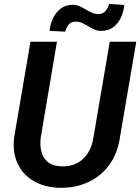

<svg xmlns="http://www.w3.org/2000/svg" viewBox="-20 -917 693 948"><path d="M522 -710.9H652.8L572.3 -239.3Q561 -161.1 520.8 -104.7Q480.5 -48.3 417.5 -18.6Q354.5 11.2 275.9 10.3Q202.1 8.8 148.2 -22Q94.2 -52.7 67.6 -108.2Q41 -163.6 49.8 -238.8L130.4 -710.9H261.2L181.2 -238.3Q176.3 -199.2 184.6 -167.5Q192.9 -135.7 216.8 -116.5Q240.7 -97.2 283.7 -95.7Q329.1 -94.2 361.8 -112.1Q394.5 -129.9 414.8 -162.6Q435.1 -195.3 441.4 -238.8ZM519 -897.5 593.3 -892.6Q590.8 -860.4 577.4 -830.8Q564 -801.3 539.3 -782.7Q514.6 -764.2 479 -764.6Q460.4 -764.6 444.8 -771.7Q429.2 -778.8 414.3 -788.1Q399.4 -797.4 384.3 -804.2Q369.1 -811 351.6 -810.1Q329.6 -809.6 318.4 -794.7Q307.1 -779.8 301.8 -760.7L225.1 -764.6Q227.5 -796.4 241.5 -826.2Q255.4 -856 280 -874.8Q304.7 -893.6 340.8 -893.1Q358.4 -892.6 373.8 -885.7Q389.2 -878.9 404.1 -869.9Q418.9 -860.8 434.3 -854Q449.7 -847.2 467.8 -847.7Q489.7 -848.6 501.5 -863.3Q513.2 -877.9 519 -897.5Z"/></svg>

Font: Roboto SemiBold
Style: Italic
Weight: 600
Designer: Christian Robertson
Foundry: Google
Version: Version 3.009; 2024